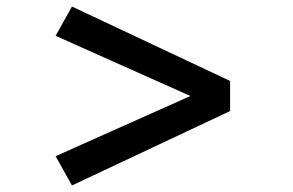

<svg xmlns="http://www.w3.org/2000/svg" viewBox="-20 -553 897 587"><path d="M200 14 150 -75.5 562 -259.5 150 -443.5 200 -533 683.5 -305.5V-213.5Z"/></svg>

Font: Trispace SemiExpanded SemiBold
Style: Regular
Weight: 600
Width: 6
Designer: Tyler Finck
Foundry: Etcetera Type Company
Version: Version 1.210; ttfautohint (v1.8.3)